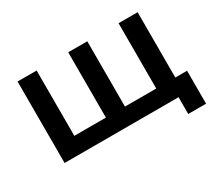

<svg xmlns="http://www.w3.org/2000/svg" viewBox="-124 -757 1204 1090"><g transform="rotate(-30 477.5 -212.0)"><path d="M871 -534V0H84V-534H209V-106H416V-534H541V-106H746V-534ZM948 -106V110H831V0H742V-106Z"/></g></svg>

Font: Montserrat Alternates SemiBold
Style: Regular
Weight: 600
Designer: Julieta Ulanovsky
Foundry: Julieta Ulanovsky
Version: Version 7.200